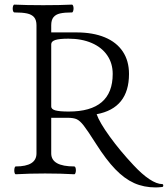

<svg xmlns="http://www.w3.org/2000/svg" viewBox="-20 -759 734 840"><path d="M399.4 -130.9Q362.8 -188.5 346.2 -209.7Q329.6 -231 315.7 -237.3Q301.8 -243.7 275.4 -243.7H204.1V-87.9Q204.1 -30.8 305.2 -30.8Q308.1 -30.8 310.1 -25.9Q312 -21 312 -14.2Q312 -7.3 310.1 -2Q308.1 3.4 305.2 3.4Q245.6 0 177.2 0Q108.9 0 48.8 3.4Q45.9 3.4 44.2 -1.5Q42.5 -6.3 42.5 -13.2Q42.5 -20.5 44.2 -25.6Q45.9 -30.8 48.8 -30.8Q139.6 -30.8 139.6 -87.9V-648.4Q139.6 -671.4 129.2 -683.6Q118.7 -695.8 98.1 -700.2Q77.6 -704.6 43 -704.6Q39.6 -704.6 37.6 -709.5Q35.6 -714.4 35.6 -721.2Q35.6 -728.5 37.6 -733.6Q39.6 -738.8 43 -738.8Q95.7 -736.3 168.9 -736.3Q242.7 -736.3 294.9 -738.8Q297.9 -738.8 299.8 -733.9Q301.8 -729 301.8 -722.2Q301.8 -715.3 299.8 -710Q297.9 -704.6 294.9 -704.6Q262.2 -704.6 242.9 -700.2Q223.6 -695.8 213.9 -683.6Q204.1 -671.4 204.1 -648.4V-617.2H314Q386.7 -617.2 438.5 -595.7Q490.2 -574.2 517.3 -533.4Q544.4 -492.7 544.4 -435.5Q544.4 -285.6 402.8 -259.3Q415.5 -223.1 460.2 -161.4Q504.9 -99.6 563.5 -37.1Q601.1 3.4 633.5 24.9Q666 46.4 689.9 46.4Q691.9 46.4 693.1 48.1Q694.3 49.8 694.3 52.2Q694.3 58.6 689.5 59.1Q671.9 61 661.1 61Q609.4 61 566.9 42Q524.4 22.9 484.4 -18.6Q444.3 -60.1 399.4 -130.9ZM280.8 -271Q473.1 -271 473.1 -435.5Q473.1 -481.9 449.2 -516.8Q425.3 -551.8 381.3 -570.8Q337.4 -589.8 279.3 -589.8Q239.7 -589.8 221.9 -584Q204.1 -578.1 204.1 -565.4V-293Q204.1 -281.2 222.2 -276.1Q240.2 -271 280.8 -271Z"/></svg>

Font: JuniusX Light
Style: Regular
Weight: 300
Designer: Peter S. Baker
Foundry: Briery Creek Software
Version: Version 1.008